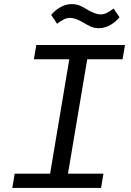

<svg xmlns="http://www.w3.org/2000/svg" viewBox="-20 -918 640 938"><path d="M473.7 0 485.4 -69.6H312.1L406.2 -628.6H578.8L590.6 -698.2H157.3L145.6 -628.6H318.5L224.8 -69.6H51.8L40.1 0ZM230.1 -845.2 258.9 -801.8C282 -820 301.1 -830.6 322.1 -830.6C341.6 -830.6 363.6 -821.4 387.1 -807.9C407.3 -795.8 430 -780.2 462.7 -780.2C505.7 -780.2 541.2 -806.5 563.9 -833.5L534.8 -876.4C511.7 -858.7 493.3 -847.7 471.9 -847.7C452.4 -847.7 430.4 -856.9 407 -870.7C386.7 -882.8 364 -898.1 331 -898.1C288.4 -898.1 252.8 -872.2 230.1 -845.2Z"/></svg>

Font: Margiela Mono Italic Text It
Style: Regular
Weight: 400
Designer: Mike Abbink, Paul van der Laan, Pieter van Rosmalen
Foundry: Bold Monday
Version: Version 2.003 2021